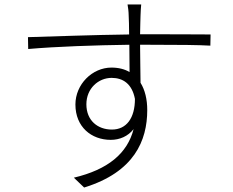

<svg xmlns="http://www.w3.org/2000/svg" viewBox="-20 -801 1040 858"><path d="M480 -222C417 -222 366 -262 366 -335C366 -406 420 -453 479 -453C529 -453 570 -427 583 -359C583 -273 545 -222 480 -222ZM606 -648C607 -683 607 -713 608 -732C608 -743 610 -773 611 -781H550C552 -772 555 -747 555 -732C556 -714 557 -683 557 -647C399 -645 211 -638 105 -635L106 -582C231 -593 407 -599 558 -601C558 -556 559 -511 559 -479C537 -492 510 -499 478 -499C392 -499 317 -424 317 -334C317 -234 388 -176 475 -176C515 -176 552 -192 577 -224C549 -115 462 -43 310 -7L356 37C580 -32 638 -173 638 -309C638 -357 628 -399 608 -431C607 -477 607 -542 606 -601H641C785 -601 868 -600 920 -597L921 -647C878 -647 773 -648 641 -648Z"/></svg>

Font: Genne Gothic Light
Style: Regular
Weight: 300
Designer: Ryoko NISHIZUKA (kana & ideographs); Paul D. Hunt (Latin, Greek & Cyrillic); Wenlong ZHANG (bopomofo); Sandoll Communica
Foundry: Adobe Systems Incorporated
Version: Version 1.004;PS 1.004;hotconv 16.6.51;makeotf.lib2.5.65220